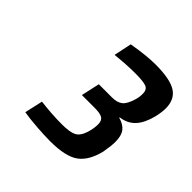

<svg xmlns="http://www.w3.org/2000/svg" viewBox="-114 -899 578 578"><g transform="rotate(45 175.0 -610.0)"><path d="M59 -425 72 -483Q120 -477 162 -477Q196 -477 211 -484.5Q226 -492 234 -517Q240 -537 240 -554Q240 -570 230.5 -576Q221 -582 197 -582H143L156 -641H213Q234 -641 246 -650.5Q258 -660 266 -687Q270 -699 270 -714Q270 -732 257.5 -737Q245 -742 211 -742Q172 -742 127 -737L139 -794Q197 -804 235 -804Q297 -804 323.5 -787Q350 -770 350 -732Q350 -716 345 -694Q336 -658 318.5 -638.5Q301 -619 271 -615V-613Q293 -607 303.5 -593.5Q314 -580 314 -554Q314 -536 309 -508Q297 -458 268 -437Q239 -416 174 -416Q150 -416 116 -418.5Q82 -421 59 -425Z"/></g></svg>

Font: Saira Semi Condensed Medium
Style: Italic
Weight: 500
Width: 4
Italic angle: -12°
Designer: Hector Gatti with collaboration of the Omnibus-Type team
Foundry: Omnibus-Type
Version: Version 1.001; ttfautohint (v1.8)